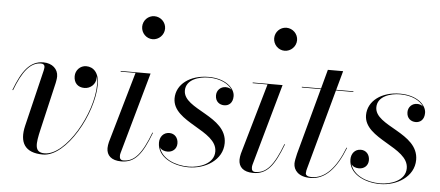

<svg xmlns="http://www.w3.org/2000/svg" viewBox="-51 -876 2298 1002"><g transform="rotate(5 1098.0 -375.0)"><path d="M179.5 -120.5 237 -368C238 -375 241.5 -388 241.5 -402.5C241.5 -440.5 211 -469.5 164 -469.5C93 -469.5 53 -412 15 -312L18.5 -311C55.5 -409 95.5 -462.5 152 -462.5C164.5 -462.5 171.5 -456 171.5 -445.5C171.5 -440.5 170 -433.5 169 -427.5L97.5 -131C77 -44.5 106.5 10 203 10C326 10 456.5 -226.5 456.5 -379C456.5 -440 426.5 -469 388.5 -469C356.5 -469 332.5 -442.5 332.5 -412C332.5 -377 353.5 -355 388.5 -355C420 -355 447.5 -380 447.5 -412C447.5 -415 447.5 -418.5 447 -421C451 -409.5 453 -395.5 453 -379C453 -227 322.5 3 211 3C155.5 3 161 -41.5 179.5 -120.5Z M661 -700C661 -667 687.5 -639.5 720.5 -639.5C753.5 -639.5 781 -667 781 -700C781 -733 753.5 -760 720.5 -760C687.5 -760 661 -733 661 -700ZM765.5 -153 762.5 -154C719.5 -41 682 4 623.5 4C608.5 4 604 -5.5 604 -17C604 -21.5 604 -27.5 606 -33L726 -460H569.5V-456.5H647.5L540.5 -85C538 -74 536 -63 536 -53C536 -15 561 10 613 10C684.5 10 722 -38 765.5 -153Z M1143 -132C1143 -275 912 -287.5 912 -387.5C912 -445 979 -465.5 1030 -465.5C1093 -465.5 1136 -441.5 1154 -412.5C1146.5 -419.5 1136 -423.5 1123 -423.5C1095.5 -423.5 1076 -402.5 1076 -376.5C1076 -344 1098.5 -328.5 1123 -328.5C1146.5 -328.5 1168 -344 1168 -380C1168 -422 1118 -469 1030 -469C932 -469 862 -416 862 -342C862 -216 1098 -195.5 1098 -84C1098 -19 1021.5 6.5 966 6.5C894 6.5 824.5 -23.5 809 -80.5C817 -67.5 832.5 -62 849.5 -62C874.5 -62 897.5 -78.5 897.5 -109C897.5 -138.5 878.5 -159.5 851 -159.5C819.5 -159.5 801 -134.5 801 -105C801 -30.5 882.5 10 966.5 10C1053 10 1143 -43 1143 -132Z M1352.5 -700C1352.5 -667 1379 -639.5 1412 -639.5C1445 -639.5 1472.5 -667 1472.5 -700C1472.5 -733 1445 -760 1412 -760C1379 -760 1352.5 -733 1352.5 -700ZM1457 -153 1454 -154C1411 -41 1373.5 4 1315 4C1300 4 1295.5 -5.5 1295.5 -17C1295.5 -21.5 1295.5 -27.5 1297.5 -33L1417.5 -460H1261V-456.5H1339L1232 -85C1229.5 -74 1227.5 -63 1227.5 -53C1227.5 -15 1252.5 10 1304.5 10C1376 10 1413.5 -38 1457 -153Z M1781.5 -163 1778.5 -164C1736 -55.5 1680.5 5 1609.5 5C1589 5 1578.5 -2 1578.5 -13C1578.5 -22 1581 -31.5 1583 -38.5L1697.5 -456.5H1788.5V-460H1698.5L1726 -560H1646L1619 -460H1518.5V-456.5H1618L1524 -110C1519 -90 1515 -68.5 1515 -58C1515 -23.5 1541.5 10 1603.5 10C1682 10 1738.5 -53 1781.5 -163Z M2146 -132C2146 -275 1915 -287.5 1915 -387.5C1915 -445 1982 -465.5 2033 -465.5C2096 -465.5 2139 -441.5 2157 -412.5C2149.5 -419.5 2139 -423.5 2126 -423.5C2098.5 -423.5 2079 -402.5 2079 -376.5C2079 -344 2101.5 -328.5 2126 -328.5C2149.5 -328.5 2171 -344 2171 -380C2171 -422 2121 -469 2033 -469C1935 -469 1865 -416 1865 -342C1865 -216 2101 -195.5 2101 -84C2101 -19 2024.5 6.5 1969 6.5C1897 6.5 1827.5 -23.5 1812 -80.5C1820 -67.5 1835.5 -62 1852.5 -62C1877.5 -62 1900.5 -78.5 1900.5 -109C1900.5 -138.5 1881.5 -159.5 1854 -159.5C1822.5 -159.5 1804 -134.5 1804 -105C1804 -30.5 1885.5 10 1969.5 10C2056 10 2146 -43 2146 -132Z"/></g></svg>

Font: Bodoni* 48pt
Style: Italic
Weight: 400
Italic angle: -13°
Version: Version 2.3